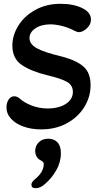

<svg xmlns="http://www.w3.org/2000/svg" viewBox="-20 -667 534 1009"><path d="M14 -103Q14 -127 25.5 -144Q37 -161 55 -161Q67 -161 80 -152Q106 -128 146 -112.5Q186 -97 229 -97Q289 -97 326 -121Q363 -145 363 -184Q363 -219 332.5 -236.5Q302 -254 231 -271Q144 -292 94.5 -325.5Q45 -359 45 -428Q45 -481 76 -531.5Q107 -582 165 -614.5Q223 -647 298 -647Q366 -647 412 -624.5Q458 -602 458 -565Q458 -546 447.5 -531Q437 -516 422 -507Q407 -498 395 -498Q385 -498 368 -507Q340 -522 306 -530.5Q272 -539 245 -539Q197 -539 166 -518Q135 -497 135 -467Q135 -435 173.5 -413.5Q212 -392 312 -368Q385 -348 420.5 -315.5Q456 -283 456 -219Q456 -158 423 -104.5Q390 -51 331 -19Q272 13 196 13Q146 13 104.5 -1.5Q63 -16 38.5 -42.5Q14 -69 14 -103ZM145 303Q145 289 167 272Q210 236 210 194Q210 188 206 184Q202 180 191 174Q178 167 171.5 154Q165 141 165 126Q165 100 183.5 81Q202 62 234 62Q264 62 282 81Q300 100 300 138Q300 186 275 229Q250 272 215 301Q192 322 167 322Q145 322 145 303Z"/></svg>

Font: AkayaTelivigala
Style: Regular
Weight: 400
Designer: Vaishnavi Murthy Yerkadithaya ( vaishnavimurthy@gmail.com ), Juan Luis Blanco Aristondo ( juan@blancoletters.com )
Version: Version 1.000